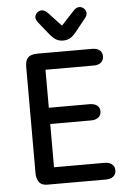

<svg xmlns="http://www.w3.org/2000/svg" viewBox="-55 -830 571 871"><g transform="rotate(-5 230.5 -395.0)"><path d="M162 -520H381Q403 -520 415 -530Q427 -540 427 -558Q427 -576 415 -586Q403 -596 381 -596H132Q102 -596 89 -583Q76 -570 76 -540V-56Q76 -33 87 -16.5Q98 0 125 0H391Q413 0 425.5 -10Q438 -20 438 -38Q438 -56 425.5 -66Q413 -76 391 -76H162V-273H348Q369 -273 381.5 -283Q394 -293 394 -310Q394 -328 381.5 -337.5Q369 -347 348 -347H162ZM254 -713 198 -773Q183 -790 168 -790Q156 -790 146.5 -781Q137 -772 137 -760Q137 -750 146 -738L190 -683Q207 -662 221 -653.5Q235 -645 254 -645Q273 -645 287 -653.5Q301 -662 318 -684L362 -739Q370 -749 370 -760Q370 -772 360.5 -781Q351 -790 339 -790Q324 -790 309 -772Z"/></g></svg>

Font: Beiruti Medium
Style: Regular
Weight: 500
Designer: Arlette Boutros
Foundry: Boutros
Version: Version 1.41